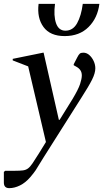

<svg xmlns="http://www.w3.org/2000/svg" viewBox="-50 -735 535 995"><path d="M-2 240Q-30 240 -30 211V156L-23 150H28Q54 150 69 148Q84 146 95 138Q106 130 118.5 111.5Q131 93 151 61L188 1L96 -391L16 -422V-430L173 -462H176L255 -114H259L326 -222Q356 -272 365 -299.5Q374 -327 374 -344Q374 -360 366.5 -371Q359 -382 346 -389L332 -397V-402L350 -437Q358 -453 364 -457.5Q370 -462 382 -462Q399 -462 413 -449.5Q427 -437 435.5 -418.5Q444 -400 444 -381Q444 -356 427 -322Q410 -288 372 -229L177 79Q162 102 153.5 117Q145 132 135 147Q125 162 107 183Q82 212 53.5 226Q25 240 -2 240ZM150 -715H235Q227 -653 240.5 -614.5Q254 -576 289 -576Q328 -576 349.5 -614.5Q371 -653 379 -715H465Q456 -642 409 -595Q362 -548 285 -548Q210 -548 175.5 -595Q141 -642 150 -715Z"/></svg>

Font: Spectral Medium
Style: Italic
Weight: 500
Italic angle: -10°
Designer: Jean-Baptiste Levee
Foundry: Production Type
Version: Version 2.001